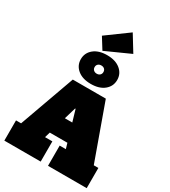

<svg xmlns="http://www.w3.org/2000/svg" viewBox="-319 -1551 1507 1702"><g transform="rotate(30 434.5 -700.0)"><path d="M650 -440V-263H194V-440ZM809 -207H856V0H460V-207H523L372 -720L474 -560H376L461 -720L310 -207H385V0H13V-207H65L268 -772H606ZM425 -818Q339.5 -818 289.2 -859.2Q239 -900.5 239 -965Q239 -1029.5 289.2 -1070.8Q339.5 -1112 425 -1112Q510.5 -1112 560.8 -1070.8Q611 -1029.5 611 -965Q611 -900.5 560.8 -859.2Q510.5 -818 425 -818ZM425 -923Q445.5 -923 457.8 -934.8Q470 -946.5 470 -965Q470 -984 457.8 -995.5Q445.5 -1007 425 -1007Q405 -1007 392.5 -995.5Q380 -984 380 -965Q380 -946.5 392.5 -934.8Q405 -923 425 -923ZM519 -1400 619 -1237 368 -1124 297 -1238Z"/></g></svg>

Font: Hepta Slab Black
Style: Regular
Weight: 900
Designer: Michael LaGattuta
Foundry: Michael LaGattuta
Version: Version 1.102